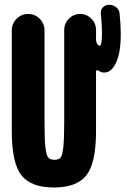

<svg xmlns="http://www.w3.org/2000/svg" viewBox="-20 -790 540 819"><path d="M490.2 -731.4Q495.1 -686.5 495.1 -644.5Q495.1 -564.5 475.1 -522.5Q455.1 -480.5 424.8 -480.5Q411.1 -480.5 399.4 -489.3Q397.5 -491.2 393.6 -490.2Q389.6 -489.3 389.6 -486.3V-230.5Q389.6 -94.7 348.6 -42.5Q307.6 9.8 210 9.8Q112.3 9.8 71.3 -42.5Q30.3 -94.7 30.3 -230.5V-660.2Q30.3 -689.5 50.8 -710Q71.3 -730.5 100.1 -730.5Q128.9 -730.5 149.4 -710Q169.9 -689.5 169.9 -660.2V-269.5Q169.9 -195.3 173.8 -161.1Q177.7 -127 186 -117.7Q194.3 -108.4 212.4 -108.4Q230.5 -108.4 238.3 -117.7Q246.1 -127 250 -161.6Q253.9 -196.3 253.9 -269.5V-662.1Q253.9 -690.4 273.9 -710.4Q293.9 -730.5 321.8 -730.5Q349.6 -730.5 369.6 -710.4Q389.6 -690.4 389.6 -662.1V-623Q389.6 -608.4 396.5 -600.6Q400.4 -594.7 405.3 -594.7Q415 -594.7 415 -650.4Q415 -678.7 410.2 -731.4Q408.2 -747.1 418.5 -758.3Q428.7 -769.5 445.3 -769.5Q462.9 -769.5 476.1 -758.8Q489.3 -748 490.2 -731.4Z"/></svg>

Font: Rounded-X Mgen+ 2m bold
Style: Bold
Weight: 700
Designer: [Source Han Sans]
Ryoko NISHIZUKA  (kana & ideographs); Paul D. Hunt (Latin, Greek & Cyrillic); Wenlong ZHANG  (bopomofo
Version: Version 1.059.20150602